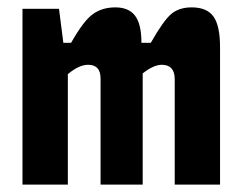

<svg xmlns="http://www.w3.org/2000/svg" viewBox="-20 -501 654 521"><path d="M140.1 -477.1 151.9 -384.8H172.9Q206.5 -444.3 231.9 -462.6Q257.3 -481 293 -481Q329.1 -481 346.4 -458.5Q363.8 -436 363.8 -384.8H389.2Q423.8 -445.8 445.1 -463.4Q466.3 -481 500 -481Q541.5 -481 559.3 -456.1Q577.1 -431.2 577.1 -373V0H454.1V-286.1Q454.1 -325.2 418.9 -325.2Q397 -325.2 367.2 -301.8V0H252.9V-288.1Q252.9 -325.2 219.2 -325.2Q194.3 -325.2 164.1 -299.8V0H41V-477.1Z"/></svg>

Font: IntelOne Mono Bold
Style: Regular
Weight: 700
Designer: Fred Shallcrass
Foundry: Frere-Jones Type LLC
Version: Version 1.200;hotconv 1.1.0;makeotfexe 2.6.0;FJTRelease1.2